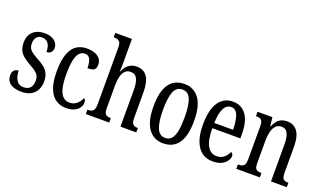

<svg xmlns="http://www.w3.org/2000/svg" viewBox="-77 -1220 2830 1690"><g transform="rotate(20 1338.5 -375.0)"><path d="M173 10Q129 10 96.5 -1.5Q64 -13 47 -36Q30 -59 30 -94Q30 -117 38 -131Q46 -145 59.5 -151Q73 -157 87 -157Q87 -104 108.5 -69Q130 -34 175 -34Q217 -34 237.5 -58Q258 -82 258 -125Q258 -150 250 -167.5Q242 -185 222.5 -201Q203 -217 170 -235Q125 -260 97 -283Q69 -306 56 -334.5Q43 -363 43 -405Q43 -473 83.5 -509Q124 -545 189 -545Q232 -545 260 -532Q288 -519 302 -498Q316 -477 316 -452Q316 -426 301.5 -410.5Q287 -395 260 -395Q260 -448 239.5 -475Q219 -502 182 -502Q148 -502 130.5 -480Q113 -458 113 -423Q113 -382 135 -360Q157 -338 209 -310Q250 -289 276.5 -266.5Q303 -244 316.5 -214.5Q330 -185 330 -143Q330 -73 288.5 -31.5Q247 10 173 10Z M588 10Q534 10 492 -18Q450 -46 426.5 -107Q403 -168 403 -265Q403 -372 427 -433.5Q451 -495 492 -520.5Q533 -546 584 -546Q629 -546 661 -534Q693 -522 710 -499.5Q727 -477 727 -444Q727 -421 719 -408Q711 -395 693.5 -389.5Q676 -384 648 -384Q648 -415 642.5 -440.5Q637 -466 623.5 -481.5Q610 -497 585 -497Q557 -497 535.5 -476.5Q514 -456 502.5 -406Q491 -356 491 -266Q491 -195 502.5 -145.5Q514 -96 538.5 -70.5Q563 -45 600 -45Q629 -45 650.5 -56.5Q672 -68 687 -87Q702 -106 711 -127Q719 -121 723 -112Q727 -103 727 -89Q727 -68 713.5 -45Q700 -22 669.5 -6Q639 10 588 10Z M772 0V-41H779Q796 -41 810 -46Q824 -51 832.5 -66.5Q841 -82 841 -113V-651Q841 -681 832 -695.5Q823 -710 809 -714.5Q795 -719 779 -719H772V-760H928V-531Q928 -515 927.5 -499Q927 -483 926 -470.5Q925 -458 925 -454H928Q938 -478 954 -499Q970 -520 994.5 -533Q1019 -546 1053 -546Q1117 -546 1150.5 -499Q1184 -452 1184 -349V-113Q1184 -82 1191.5 -66.5Q1199 -51 1212 -46Q1225 -41 1243 -41H1245V0H1097V-347Q1097 -412 1079 -448Q1061 -484 1017 -484Q986 -484 966 -464Q946 -444 937 -407.5Q928 -371 928 -321V-108Q928 -78 936 -64Q944 -50 958.5 -45.5Q973 -41 990 -41H992V0Z M1498 10Q1410 10 1359.5 -59Q1309 -128 1309 -269Q1309 -409 1357.5 -477.5Q1406 -546 1501 -546Q1588 -546 1638.5 -477.5Q1689 -409 1689 -269Q1689 -128 1640.5 -59Q1592 10 1498 10ZM1500 -41Q1537 -41 1559 -67Q1581 -93 1590.5 -143.5Q1600 -194 1600 -269Q1600 -381 1577.5 -437.5Q1555 -494 1499 -494Q1444 -494 1421 -437.5Q1398 -381 1398 -269Q1398 -157 1421.5 -99Q1445 -41 1500 -41Z M1962 10Q1871 10 1822 -62Q1773 -134 1773 -264Q1773 -405 1820.5 -475.5Q1868 -546 1954 -546Q2034 -546 2079 -484.5Q2124 -423 2124 -304V-264H1861Q1862 -152 1892.5 -98.5Q1923 -45 1980 -45Q2021 -45 2048 -68.5Q2075 -92 2089 -124Q2097 -120 2103 -112.5Q2109 -105 2109 -91Q2109 -71 2093.5 -47Q2078 -23 2045.5 -6.5Q2013 10 1962 10ZM2038 -313Q2037 -395 2018.5 -445.5Q2000 -496 1956 -496Q1911 -496 1887.5 -448.5Q1864 -401 1862 -313Z M2182 0V-41H2189Q2207 -41 2221 -46Q2235 -51 2243.5 -66.5Q2252 -82 2252 -113V-427Q2252 -457 2244 -471.5Q2236 -486 2222 -490.5Q2208 -495 2191 -495H2186V-536H2325L2335 -454H2339Q2359 -505 2389 -525.5Q2419 -546 2462 -546Q2525 -546 2559 -499Q2593 -452 2593 -349V-113Q2593 -82 2600 -66.5Q2607 -51 2620.5 -46Q2634 -41 2651 -41H2655V0H2507V-347Q2507 -411 2490 -448Q2473 -485 2431 -485Q2396 -485 2375.5 -461.5Q2355 -438 2346.5 -400.5Q2338 -363 2338 -321V-108Q2338 -78 2345.5 -64Q2353 -50 2367 -45.5Q2381 -41 2398 -41H2403V0Z"/></g></svg>

Font: Noto Serif Khmer ExtraCondensed
Style: Regular
Weight: 400
Width: 2
Designer: Danh Hong and the Monotype Design Team
Foundry: Monotype Imaging Inc.
Version: Version 2.004